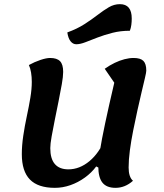

<svg xmlns="http://www.w3.org/2000/svg" viewBox="-20 -879 789 924"><path d="M244 25Q163 25 124 -15Q85 -55 85 -137Q85 -179 92 -226Q99 -273 109 -319.5Q119 -366 126 -408Q133 -450 133 -485Q133 -509 129.5 -530Q126 -551 119 -566Q146 -581 174.5 -590.5Q203 -600 221 -600Q254 -600 269 -584.5Q284 -569 284 -533Q284 -511 277.5 -474Q271 -437 262 -392.5Q253 -348 244 -303.5Q235 -259 228.5 -222.5Q222 -186 222 -166Q222 -115 244 -89.5Q266 -64 309 -64Q363 -64 410.5 -103.5Q458 -143 485 -211L484 -57L443 -78Q421 -48 388.5 -24.5Q356 -1 319 12Q282 25 244 25ZM536 25Q493 25 473 0Q453 -25 453 -79Q453 -104 461 -154.5Q469 -205 486 -285.5Q503 -366 530 -481L484 -548Q508 -565 532 -576.5Q556 -588 579 -594Q602 -600 623 -600Q656 -600 670 -586Q684 -572 684 -539Q684 -531 677.5 -503.5Q671 -476 661.5 -436Q652 -396 641.5 -348.5Q631 -301 621 -251Q611 -201 605 -155.5Q599 -110 599 -73Q599 -27 620 -9Q582 25 536 25ZM347 -666Q331 -666 319.5 -680.5Q308 -695 304 -723Q351 -740 386 -762.5Q421 -785 449.5 -807Q478 -829 503.5 -844Q529 -859 557 -859Q614 -859 614 -790Q614 -774 612 -759Q610 -744 605 -731Q560 -731 521 -721Q482 -711 449.5 -698.5Q417 -686 391.5 -676Q366 -666 347 -666Z"/></svg>

Font: Lemonada Medium
Style: Regular
Weight: 500
Designer: Mohamed Gaber (Arabic), Eduardo Tunni (Latin)
Foundry: Kief Type Foundry
Version: Version 4.004; ttfautohint (v1.8.2)